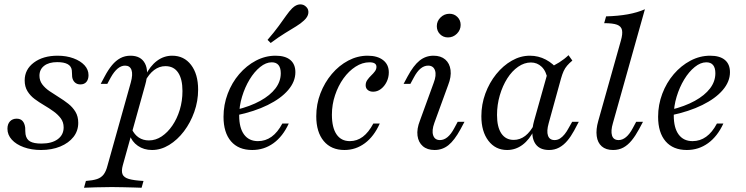

<svg xmlns="http://www.w3.org/2000/svg" viewBox="-20 -684 3457 890"><path d="M170.2 11.3Q125.8 11.3 90.3 -1.6Q54.8 -14.5 34.7 -36.7Q14.5 -58.9 14.5 -87.1Q14.5 -108.9 26.2 -121.4Q37.9 -133.9 57.3 -133.9Q75 -133.9 84.7 -123Q94.4 -112.1 96.8 -91.9Q96.8 -85.5 97.2 -76.2Q97.6 -66.9 98.4 -61.3Q102.4 -37.9 119.8 -28.2Q137.1 -18.5 171.8 -18.5Q220.2 -18.5 247.6 -38.7Q275 -58.9 275 -93.5Q275 -117.7 261.7 -135.5Q248.4 -153.2 228.2 -167.7Q208.1 -182.3 184.7 -196Q161.3 -209.7 140.7 -225Q120.2 -240.3 107.3 -261.3Q94.4 -282.3 94.4 -311.3Q94.4 -362.1 137.1 -394Q179.8 -425.8 246.8 -425.8Q287.9 -425.8 320.6 -413.7Q353.2 -401.6 371.8 -381.5Q390.3 -361.3 390.3 -335.5Q390.3 -316.1 380.6 -304.4Q371 -292.7 352.4 -292.7Q337.1 -292.7 327 -302Q316.9 -311.3 314.5 -327.4Q313.7 -335.5 313.7 -344Q313.7 -352.4 312.9 -358.1Q310.5 -377.4 293.5 -386.7Q276.6 -396 245.2 -396Q206.5 -396 184.7 -379Q162.9 -362.1 162.9 -333.1Q162.9 -310.5 175.8 -293.1Q188.7 -275.8 209.3 -261.7Q229.8 -247.6 252.8 -233.5Q275.8 -219.4 296.4 -203.2Q316.9 -187.1 329.8 -165.7Q342.7 -144.4 342.7 -114.5Q342.7 -77.4 320.6 -49.2Q298.4 -21 259.3 -4.8Q220.2 11.3 170.2 11.3Z M369.4 186.3 378.2 154.8Q410.5 152.4 429.8 146Q449.2 139.5 460.5 124.6Q471.8 109.7 478.2 83.9L586.3 -301.6Q596.8 -339.5 589.5 -359.7Q582.3 -379.8 559.7 -379.8Q541.9 -379.8 525.4 -366.1Q508.9 -352.4 493.5 -325L477.4 -295.2H446.8L465.3 -329.8Q481.5 -360.5 499.2 -381.9Q516.9 -403.2 537.9 -414.5Q558.9 -425.8 584.7 -425.8Q633.1 -425.8 652 -389.9Q671 -354 653.2 -291.1L549.2 82.3Q541.9 108.9 548 123.8Q554 138.7 577.4 145.6Q600.8 152.4 645.2 154.8L636.3 186.3Q622.6 185.5 600.4 185.1Q578.2 184.7 551.6 183.9Q525 183.1 498.4 183.1Q459.7 183.1 424.2 184.3Q388.7 185.5 369.4 186.3ZM684.7 11.3Q646.8 11.3 619 -8.1Q591.1 -27.4 580.6 -59.7L591.1 -85.5Q603.2 -59.7 623.4 -46.4Q643.5 -33.1 670.2 -33.1Q701.6 -33.1 729.4 -51.6Q757.3 -70.2 779 -102Q800.8 -133.9 813.3 -175Q825.8 -216.1 825.8 -262.1Q825.8 -317.7 805.6 -347.6Q785.5 -377.4 746.8 -377.4Q718.5 -377.4 694.4 -359.3Q670.2 -341.1 651.6 -305.6L653.2 -332.3Q675.8 -378.2 707.7 -402Q739.5 -425.8 778.2 -425.8Q833.1 -425.8 865.7 -383.1Q898.4 -340.3 898.4 -268.5Q898.4 -215.3 880.6 -165.3Q862.9 -115.3 832.7 -75.4Q802.4 -35.5 764.1 -12.1Q725.8 11.3 684.7 11.3Z M1149.2 11.3Q1085.5 11.3 1050.8 -29Q1016.1 -69.4 1016.1 -142.7Q1016.1 -198.4 1035.5 -249.6Q1054.8 -300.8 1088.7 -340.3Q1122.6 -379.8 1166.1 -402.8Q1209.7 -425.8 1257.3 -425.8Q1302.4 -425.8 1325.8 -406Q1349.2 -386.3 1349.2 -349.2Q1349.2 -305.6 1315.7 -266.5Q1282.3 -227.4 1221 -197.2Q1159.7 -166.9 1075 -149.2V-175Q1140.3 -191.1 1186.3 -216.5Q1232.3 -241.9 1256.9 -274.2Q1281.5 -306.5 1281.5 -344.4Q1281.5 -369.4 1271 -382.3Q1260.5 -395.2 1239.5 -395.2Q1212.9 -395.2 1185.9 -373.4Q1158.9 -351.6 1137.1 -315.7Q1115.3 -279.8 1102 -235.9Q1088.7 -191.9 1088.7 -148.4Q1088.7 -91.1 1111.3 -60.5Q1133.9 -29.8 1175.8 -29.8Q1210.5 -29.8 1238.7 -50Q1266.9 -70.2 1288.7 -111.3H1318.5Q1291.1 -51.6 1247.6 -20.2Q1204 11.3 1149.2 11.3ZM1234.7 -484.7 1220.2 -499.2Q1251.6 -535.5 1271.8 -563.3Q1291.9 -591.1 1306.5 -611.7Q1321 -632.3 1334.7 -646Q1352.4 -662.9 1370.2 -663.7Q1387.9 -664.5 1400 -651.6Q1411.3 -640.3 1409.3 -623Q1407.3 -605.6 1388.7 -588.7Q1374.2 -575 1352.4 -561.7Q1330.6 -548.4 1301.6 -530.6Q1272.6 -512.9 1234.7 -484.7Z M1576.6 11.3Q1515.3 11.3 1480.6 -30.2Q1446 -71.8 1446 -145.2Q1446 -200.8 1465.3 -251.2Q1484.7 -301.6 1518.1 -341.1Q1551.6 -380.6 1594.4 -403.2Q1637.1 -425.8 1683.9 -425.8Q1729.8 -425.8 1756 -405.2Q1782.3 -384.7 1782.3 -348.4Q1782.3 -325 1772.2 -304.4Q1762.1 -283.9 1745.6 -271.4Q1729 -258.9 1709.7 -258.9Q1694.4 -258.9 1684.7 -266.9Q1675 -275 1675 -288.7Q1675 -302.4 1682.7 -313.3Q1690.3 -324.2 1700.4 -333.9Q1710.5 -343.5 1717.7 -353.2Q1725 -362.9 1725 -374.2Q1725 -395.2 1692.7 -395.2Q1659.7 -395.2 1628.2 -375Q1596.8 -354.8 1572.2 -320.6Q1547.6 -286.3 1533.1 -242.7Q1518.5 -199.2 1518.5 -152.4Q1518.5 -92.7 1539.9 -61.3Q1561.3 -29.8 1601.6 -29.8Q1634.7 -29.8 1661.7 -50Q1688.7 -70.2 1710.5 -111.3H1740.3Q1713.7 -51.6 1671.4 -20.2Q1629 11.3 1576.6 11.3Z M1994.4 11.3Q1960.5 11.3 1939.9 -6.5Q1919.4 -24.2 1915.3 -55.2Q1911.3 -86.3 1926.6 -125L1990.3 -300Q2004 -335.5 1996.4 -357.7Q1988.7 -379.8 1964.5 -379.8Q1946 -379.8 1929.4 -366.1Q1912.9 -352.4 1898.4 -325L1882.3 -295.2H1850.8L1869.4 -329.8Q1896.8 -380.6 1925 -403.2Q1953.2 -425.8 1989.5 -425.8Q2023.4 -425.8 2044 -408.1Q2064.5 -390.3 2068.5 -359.3Q2072.6 -328.2 2057.3 -289.5L1993.5 -114.5Q1980.6 -79 1987.9 -56.9Q1995.2 -34.7 2019.4 -34.7Q2056.5 -34.7 2085.5 -89.5L2101.6 -119.4H2133.1L2114.5 -84.7Q2086.3 -33.1 2058.5 -10.9Q2030.6 11.3 1994.4 11.3ZM2056.5 -510.5Q2034.7 -510.5 2019.8 -525.4Q2004.8 -540.3 2004.8 -562.9Q2004.8 -586.3 2022.2 -603.2Q2039.5 -620.2 2063.7 -620.2Q2085.5 -620.2 2100.4 -605.2Q2115.3 -590.3 2115.3 -568.5Q2115.3 -545.2 2098 -527.8Q2080.6 -510.5 2056.5 -510.5Z M2330.6 11.3Q2276.6 11.3 2244 -31.5Q2211.3 -74.2 2211.3 -145.2Q2211.3 -200 2229.8 -250.4Q2248.4 -300.8 2280.2 -340.3Q2312.1 -379.8 2352.4 -402.8Q2392.7 -425.8 2436.3 -425.8Q2475.8 -425.8 2510.1 -407.7Q2544.4 -389.5 2569.4 -357.3L2518.5 -314.5Q2512.1 -354 2491.1 -374.2Q2470.2 -394.4 2441.1 -394.4Q2410.5 -394.4 2381.9 -374.6Q2353.2 -354.8 2331.5 -320.6Q2309.7 -286.3 2296.8 -242.3Q2283.9 -198.4 2283.9 -150.8Q2283.9 -95.2 2304 -65.3Q2324.2 -35.5 2361.3 -35.5Q2390.3 -35.5 2414.5 -54Q2438.7 -72.6 2457.3 -108.9L2456.5 -82.3Q2434.7 -37.1 2402.4 -12.9Q2370.2 11.3 2330.6 11.3ZM2525 11.3Q2475.8 11.3 2457.3 -25Q2438.7 -61.3 2455.6 -123.4L2525 -370.2Q2548.4 -379.8 2572.2 -394.8Q2596 -409.7 2615.3 -428.2L2633.1 -403.2Q2618.5 -391.1 2608.9 -379.8Q2599.2 -368.5 2592.7 -354.4Q2586.3 -340.3 2580.6 -320.2L2523.4 -112.9Q2512.9 -75.8 2520.2 -55.2Q2527.4 -34.7 2550.8 -34.7Q2564.5 -34.7 2575.8 -41.9Q2587.1 -49.2 2597.2 -61.7Q2607.3 -74.2 2615.3 -89.5L2632.3 -119.4H2662.9L2641.1 -78.2Q2626.6 -51.6 2609.7 -31.5Q2592.7 -11.3 2571.8 0Q2550.8 11.3 2525 11.3Z M2821.8 11.3Q2788.7 11.3 2769.4 -5.6Q2750 -22.6 2746 -53.2Q2741.9 -83.9 2753.2 -123.4L2858.1 -496Q2866.9 -526.6 2863.3 -544.4Q2859.7 -562.1 2840.3 -569.4Q2821 -576.6 2780.6 -576.6L2789.5 -608.1Q2846 -609.7 2890.3 -617.7Q2934.7 -625.8 2969.4 -641.1L2821 -112.9Q2810.5 -77.4 2816.9 -56Q2823.4 -34.7 2847.6 -34.7Q2865.3 -34.7 2881.9 -48.4Q2898.4 -62.1 2912.9 -89.5L2929 -119.4H2960.5L2941.9 -84.7Q2925.8 -54.8 2908.1 -33.1Q2890.3 -11.3 2869.4 0Q2848.4 11.3 2821.8 11.3Z M3163.7 11.3Q3100 11.3 3065.3 -29Q3030.6 -69.4 3030.6 -142.7Q3030.6 -198.4 3050 -249.6Q3069.4 -300.8 3103.2 -340.3Q3137.1 -379.8 3180.6 -402.8Q3224.2 -425.8 3271.8 -425.8Q3316.9 -425.8 3340.3 -406Q3363.7 -386.3 3363.7 -349.2Q3363.7 -305.6 3330.2 -266.5Q3296.8 -227.4 3235.5 -197.2Q3174.2 -166.9 3089.5 -149.2V-175Q3154.8 -191.1 3200.8 -216.5Q3246.8 -241.9 3271.4 -274.2Q3296 -306.5 3296 -344.4Q3296 -369.4 3285.5 -382.3Q3275 -395.2 3254 -395.2Q3227.4 -395.2 3200.4 -373.4Q3173.4 -351.6 3151.6 -315.7Q3129.8 -279.8 3116.5 -235.9Q3103.2 -191.9 3103.2 -148.4Q3103.2 -91.1 3125.8 -60.5Q3148.4 -29.8 3190.3 -29.8Q3225 -29.8 3253.2 -50Q3281.5 -70.2 3303.2 -111.3H3333.1Q3305.6 -51.6 3262.1 -20.2Q3218.5 11.3 3163.7 11.3Z"/></svg>

Font: Playfair 12pt Light
Style: Italic
Weight: 300
Italic angle: -15.6°
Designer: Claus Eggers Sørensen
Foundry: Claus Eggers Sørensen
Version: Version 2.000;gftools[0.9.28]